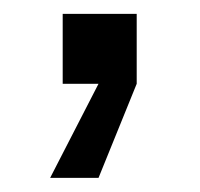

<svg xmlns="http://www.w3.org/2000/svg" viewBox="-20 -120 286 275"><path d="M69.8 0V-100.1H175.8V0L121.1 134.8H51.8L121.1 0Z"/></svg>

Font: TASA Orbiter Text
Style: Regular
Weight: 400
Designer: Weizhong Zhang
Version: Version 1.000;Glyphs 3.1.2 (3151)